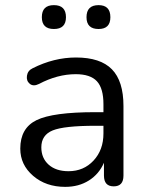

<svg xmlns="http://www.w3.org/2000/svg" viewBox="-20 -719 579 748"><path d="M364 -606Q317 -606 317 -652Q317 -699 364 -699Q410 -699 410 -652Q410 -606 364 -606ZM143 -652Q143 -699 190 -699Q237 -699 237 -652Q237 -606 190 -606Q143 -606 143 -652ZM234 9Q159 9 109 -34Q59 -77 59 -140Q59 -220 122.5 -251Q186 -282 351 -282H383V-313Q383 -375 357.5 -402.5Q332 -430 275 -430Q204 -430 132 -392Q110 -381 96 -392.5Q82 -404 85 -424Q88 -444 107 -453Q190 -495 276 -495Q371 -495 416 -449Q461 -403 461 -306V-35Q461 7 423 7Q385 7 385 -35V-85Q366 -41 326.5 -16Q287 9 234 9ZM247 -52Q306 -52 344.5 -93.5Q383 -135 383 -199V-229H352Q230 -229 185.5 -211Q141 -193 141 -145Q141 -103 169.5 -77.5Q198 -52 247 -52Z"/></svg>

Font: Nunito
Style: Regular
Weight: 400
Designer: Vernon Adams
Foundry: Vernon Adams
Version: Version 3.602